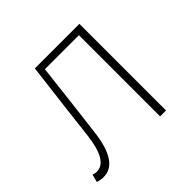

<svg xmlns="http://www.w3.org/2000/svg" viewBox="-139 -670 826 826"><g transform="rotate(-45 274.0 -257.0)"><path d="M51 13Q32 13 15 7L24 -28Q38 -24 46 -24Q112 -24 128 -162Q140 -269 172 -527H443V0H407V-494H200Q178 -300 160 -156Q141 13 51 13Z"/></g></svg>

Font: Noto Sans Korean Thin
Style: Regular
Weight: 250
Designer: Ryoko NISHIZUKA  (kana & ideographs); Paul D. Hunt (Latin, Greek & Cyrillic); Wenlong ZHANG  (bopomofo); Sandoll Communi
Foundry: Adobe Systems Incorporated
Version: Version 1.0001;PS 1;hotconv 1.0.78;makeotf.lib2.5.61930